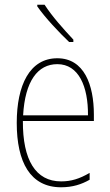

<svg xmlns="http://www.w3.org/2000/svg" viewBox="-20 -784 468 814"><path d="M169 -764H138V-757C172 -708 231 -646 273 -606H291V-616C250 -660 202 -713 169 -764ZM223 -537C106 -537 51 -423 51 -263C51 -97 108 10 239 10C287 10 325 -2 360 -22V-51C317 -26 282 -15 239 -15C131 -15 76 -106 77 -271H378V-298C378 -424 337 -537 223 -537ZM223 -512C314 -512 354 -417 353 -295H78C86 -440 140 -512 223 -512Z"/></svg>

Font: Noto Sans Ethiopic Condensed Thin
Style: Regular
Weight: 100
Width: 3
Designer: Monotype Design Team
Foundry: Monotype Imaging Inc.
Version: Version 2.102